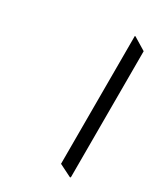

<svg xmlns="http://www.w3.org/2000/svg" viewBox="-164 -701 706 805"><g transform="rotate(30 188.5 -298.5)"><path d="M307 26 311 25V-586L250 -623H247V-4Z"/></g></svg>

Font: Noto Serif Bengali Condensed Medium
Style: Regular
Weight: 500
Width: 3
Designer: Juan Bruce, Universal Thirst, Indian Type Foundry and the Monotype Design Team.
Foundry: Monotype Imaging Inc.
Version: Version 2.003